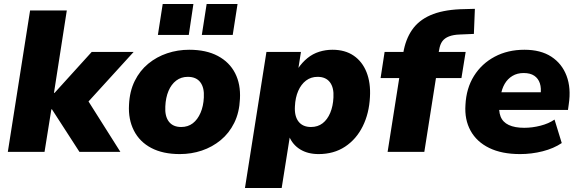

<svg xmlns="http://www.w3.org/2000/svg" viewBox="-20 -757 2889 957"><path d="M19 0 130 -705H313L249 -294H252L437 -498H646L400 -228L398 -288L580 0H376L239 -212H236L202 0Z M876 11Q792 11 734 -19.5Q676 -50 647.5 -106Q619 -162 623 -234Q626 -302 651.5 -353.5Q677 -405 719 -439.5Q761 -474 813.5 -491.5Q866 -509 923 -509Q1008 -509 1066 -478Q1124 -447 1152 -392Q1180 -337 1176 -264Q1173 -196 1147.5 -144.5Q1122 -93 1080 -58.5Q1038 -24 986 -6.5Q934 11 876 11ZM883 -124Q917 -124 941 -142.5Q965 -161 979.5 -194.5Q994 -228 996 -271Q999 -320 978.5 -347Q958 -374 916 -374Q883 -374 858.5 -355.5Q834 -337 820 -304Q806 -271 804 -227Q801 -178 821.5 -151Q842 -124 883 -124ZM986 -583 1010 -737H1164L1140 -583ZM767 -583 791 -737H944L921 -583Z M1201 180 1308 -498H1480L1467 -415H1465Q1486 -446 1512.5 -467.5Q1539 -489 1571 -499Q1603 -509 1637 -509Q1700 -509 1743 -479.5Q1786 -450 1807 -397Q1828 -344 1824 -274Q1820 -192 1788 -127.5Q1756 -63 1700 -26Q1644 11 1568 11Q1514 11 1476 -12.5Q1438 -36 1421 -78H1425L1384 180ZM1530 -124Q1564 -124 1588 -142.5Q1612 -161 1626 -194.5Q1640 -228 1642 -271Q1645 -320 1624.5 -347Q1604 -374 1563 -374Q1530 -374 1505.5 -355.5Q1481 -337 1466.5 -304Q1452 -271 1450 -227Q1447 -178 1468 -151Q1489 -124 1530 -124Z M1912 0 1970 -368H1877L1897 -498H2020L1986 -469L1990 -493Q2001 -560 2033.5 -607.5Q2066 -655 2125 -681Q2184 -707 2274 -711L2347 -713L2342 -588L2272 -585Q2240 -584 2218 -575.5Q2196 -567 2184.5 -551Q2173 -535 2169 -509L2165 -489L2156 -498H2301L2280 -368H2153L2095 0Z M2572 11Q2481 11 2418.5 -19.5Q2356 -50 2325.5 -105.5Q2295 -161 2300 -234Q2304 -317 2342.5 -378.5Q2381 -440 2446 -474.5Q2511 -509 2594 -509Q2675 -509 2728 -474.5Q2781 -440 2804 -379Q2827 -318 2815 -238L2811 -209H2445L2458 -297H2688L2674 -284Q2679 -317 2671 -341.5Q2663 -366 2643 -379.5Q2623 -393 2590 -393Q2558 -393 2534 -378.5Q2510 -364 2495.5 -339Q2481 -314 2476 -281L2470 -247Q2464 -205 2475 -176.5Q2486 -148 2516 -134Q2546 -120 2593 -120Q2633 -120 2674 -130.5Q2715 -141 2744 -161L2780 -44Q2740 -17 2685 -3Q2630 11 2572 11Z"/></svg>

Font: Nunito Sans 10pt Black
Style: Italic
Weight: 900
Italic angle: -9°
Designer: Vernon Adams
Foundry: Vernon Adams
Version: Version 3.101;gftools[0.9.27]